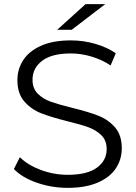

<svg xmlns="http://www.w3.org/2000/svg" viewBox="-20 -901 655 927"><path d="M47 -85 76 -142Q114 -104 177 -80.5Q240 -57 307 -57Q401 -57 448 -91.5Q495 -126 495 -181Q495 -223 469.5 -248Q444 -273 407 -286.5Q370 -300 304 -316Q225 -336 178 -354.5Q131 -373 97.5 -411Q64 -449 64 -514Q64 -567 92 -610.5Q120 -654 178 -680Q236 -706 322 -706Q382 -706 439.5 -689.5Q497 -673 539 -644L514 -585Q470 -614 420 -628.5Q370 -643 322 -643Q230 -643 183.5 -607.5Q137 -572 137 -516Q137 -474 162.5 -448.5Q188 -423 226.5 -409.5Q265 -396 330 -380Q407 -361 454.5 -342.5Q502 -324 535 -286.5Q568 -249 568 -185Q568 -132 539.5 -88.5Q511 -45 452 -19.5Q393 6 307 6Q229 6 157.5 -19Q86 -44 47 -85ZM393 -881H488L326 -757H256Z"/></svg>

Font: Montserrat-Regular
Style: Regular
Weight: 400
Version: Version 7.200